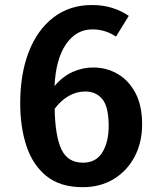

<svg xmlns="http://www.w3.org/2000/svg" viewBox="-20 -745 655 780"><path d="M353.8 -724.6Q399 -724.6 436.2 -712.8Q473.3 -701 503.1 -680.5L451.3 -596.4Q407.7 -625.6 355.4 -625.6Q289.2 -625.6 247.9 -565.1Q206.7 -504.6 201.5 -395.4Q234.4 -434.4 274.9 -452.6Q315.4 -470.8 358.5 -470.8Q413.3 -470.8 458.5 -444.4Q503.6 -417.9 530.5 -366.7Q557.4 -315.4 557.4 -240Q557.4 -166.2 526.9 -108.5Q496.4 -50.8 442.1 -17.7Q387.7 15.4 315.9 15.4Q224.6 15.4 168.7 -29.7Q112.8 -74.9 87.4 -152.1Q62.1 -229.2 62.1 -325.6Q62.1 -444.6 96.9 -534.4Q131.8 -624.1 197.4 -674.4Q263.1 -724.6 353.8 -724.6ZM326.2 -373.3Q290.3 -373.3 258.2 -354.6Q226.2 -335.9 202.1 -303.1Q204.1 -191.8 229.7 -137.9Q255.4 -84.1 316.9 -84.1Q370.3 -84.1 395.9 -126.2Q421.5 -168.2 421.5 -232.8Q421.5 -310.8 395.9 -342.1Q370.3 -373.3 326.2 -373.3Z"/></svg>

Font: Fira Code SemiBold
Style: Regular
Weight: 600
Designer: Carrois Corporate, Edenspiekermann AG, Nikita Prokopov
Foundry: Carrois Corporate, Edenspiekermann AG, Nikita Prokopov
Version: Version 6.002